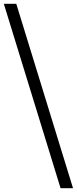

<svg xmlns="http://www.w3.org/2000/svg" viewBox="-30 -798 401 1002"><path d="M294 184H286L-10 -778H55L351 184H336Z"/></svg>

Font: Early Summer Mincho Screen
Style: Regular
Weight: 400
Designer: GuiWonder
Version: Version 1.002